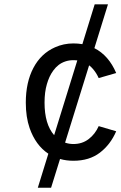

<svg xmlns="http://www.w3.org/2000/svg" viewBox="-20 -733 559 890"><path d="M418.9 -712.9H480.5L417.5 -509.8Q483.9 -476.1 518.6 -394.5L437.5 -371.1Q432.1 -382.8 425.8 -393.1Q419.4 -403.3 411.1 -413.1Q402.8 -422.9 393.1 -430.2L281.7 -71.8Q300.3 -65.4 320.3 -65.4Q361.3 -65.4 391.4 -88.6Q421.4 -111.8 437.5 -148.4L518.6 -124.5Q492.2 -63 443.1 -25.4Q394 12.2 320.3 12.2Q287.1 12.2 258.3 3.9L216.8 137.2H155.3L204.1 -20.5Q145 -59.6 117.2 -139.6Q99.6 -190.4 99.6 -257.3Q99.6 -351.6 134.8 -418.2Q169.9 -484.9 234.9 -513.7Q274.9 -531.7 320.3 -531.7Q341.8 -531.7 361.8 -528.3ZM231 -106.4 338.4 -453.1Q335.4 -453.1 332.5 -453.4Q329.6 -453.6 326.4 -453.9Q323.2 -454.1 320.3 -454.1Q299.8 -454.1 282.2 -448Q264.6 -441.9 251.5 -431.6Q238.3 -421.4 227.5 -406.7Q216.8 -392.1 209.7 -376.7Q202.6 -361.3 197.3 -342.8Q186.5 -306.2 186.5 -257.3Q186.5 -157.2 231 -106.4Z"/></svg>

Font: Meera Inimai
Style: Regular
Weight: 400
Version: 2.0.0+20160526